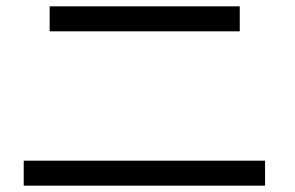

<svg xmlns="http://www.w3.org/2000/svg" viewBox="-20 -659 934 607"><path d="M55 -151H818V-72H55ZM137 -639H738V-560H137Z"/></svg>

Font: Kakao Big Sans
Style: Regular
Weight: 400
Designer: Park Young-rak; Lee Sang-min; Kim Jung-jin; Min Bon; Park Min-gyu;
Foundry: Kakao Corporation
Version: Version 2.003